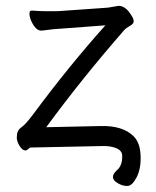

<svg xmlns="http://www.w3.org/2000/svg" viewBox="-20 -501 530 652"><path d="M137 -69 322 -73Q397 -75 434 -38Q456 -16 457.5 28Q459 72 444 101Q429 130 413 130.5Q397 131 380.5 121.5Q364 112 363.5 101Q363 90 376 78Q396 62 395 28Q395 11 375.5 2.5Q356 -6 325 -5L82 0Q71 10 67 10Q56 10 46.5 -5.5Q37 -21 37 -33.5Q37 -46 40.5 -54.5Q44 -63 55.5 -71Q67 -79 92 -112Q215 -278 338 -415L191 -404Q164 -403 122 -397H120Q101 -397 86 -430Q80 -444 80 -454.5Q80 -465 87 -465H89Q115 -463 136 -463H168Q180 -463 190 -464L346 -475L382 -481H386Q408 -479 426 -449Q434 -437 434 -428.5Q434 -420 421 -413Q408 -406 402 -399Q258 -234 137 -69Z"/></svg>

Font: LXGW WenKai
Style: Regular
Weight: 400
Designer: LXGW / Fontworks Inc.
Foundry: LXGW / Fontworks Inc.
Version: Version 1.520; June 14, 2025